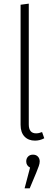

<svg xmlns="http://www.w3.org/2000/svg" viewBox="-20 -761 294 1054"><path d="M93 -76V-735L138 -741V-78Q138 -29 178 -29Q194 -29 211 -36L223 -2Q199 11 172 11Q136 11 114.5 -11.5Q93 -34 93 -76ZM198 125Q198 136 193 150.5Q188 165 179 187L143 273H115L145 159Q124 148 124 125Q124 109 134 98.5Q144 88 161 88Q178 88 188 98.5Q198 109 198 125Z"/></svg>

Font: Fira Sans Condensed ExtraLight
Style: Regular
Weight: 275
Width: 3
Designer: Carrois Corporate & Edenspiekermann AG
Foundry: Carrois Corporate GbR & Edenspiekermann AG
Version: Version 4.203